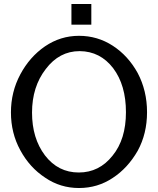

<svg xmlns="http://www.w3.org/2000/svg" viewBox="-20 -925 793 965"><path d="M339 -905V-801H439V-905ZM207 -32Q283 20 377 20Q471 20 547 -31Q622 -80 672 -167Q719 -253 719 -361Q719 -469 672 -558Q624 -645 547 -695Q470 -745 377 -745Q284 -745 206 -692Q129 -639 82 -551Q35 -463 35 -360Q35 -256 82 -170Q129 -83 207 -32ZM381 -668Q484 -667 549 -582Q613 -497 613 -361Q613 -225 546 -143Q479 -58 376 -58Q272 -58 206 -144Q141 -230 141 -359Q141 -489 210 -578Q278 -668 380 -668Z"/></svg>

Font: Sawarabi Gothic
Style: Regular
Weight: 400
Designer: mshio (mshio@users.sourceforge.jp)
Version: Version 20141215